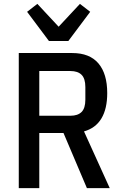

<svg xmlns="http://www.w3.org/2000/svg" viewBox="-20 -972 632 992"><path d="M183 0H77V-698H353Q443 -698 488.5 -644.5Q534 -591 534 -491Q534 -410 504 -360Q474 -310 414 -293L547 0H429L308 -285H183ZM344 -374Q382 -374 401.5 -393.5Q421 -413 421 -457V-522Q421 -566 401.5 -585.5Q382 -605 344 -605H183V-374ZM233 -760 120 -911 173 -952 283 -834 393 -952 446 -911 333 -760Z"/></svg>

Font: IBM Plex Sans Condensed Medium
Style: Regular
Weight: 500
Width: 3
Designer: Mike Abbink, Paul van der Laan, Pieter van Rosmalen
Foundry: Bold Monday
Version: Version 1.3